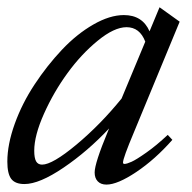

<svg xmlns="http://www.w3.org/2000/svg" viewBox="-23 -493 527 526"><path d="M43.9 11.2Q18.6 11.2 7.8 -2.9Q-2.9 -17.1 -2.9 -50.3Q-2.9 -97.2 17.3 -153.6Q37.6 -210 71.8 -261.7Q106 -313.5 146.7 -356.7Q187.5 -399.9 232.7 -425.8Q277.8 -451.7 316.4 -451.7Q367.2 -451.7 386.7 -407.2L414.1 -473.1L469.2 -433.6L343.8 -130.4Q314 -59.6 314 -47.9Q314 -43.9 317.9 -43.9Q324.2 -43.9 337.4 -49.8Q350.6 -55.7 377.9 -75Q405.3 -94.2 436.5 -123.5L449.2 -109.9Q401.9 -56.2 350.3 -21.7Q298.8 12.7 268.6 12.7Q253.4 12.7 244.9 3.9Q236.3 -4.9 236.3 -20.5Q236.3 -45.9 272.9 -133.8L275.9 -141.1Q217.3 -78.6 151.1 -33.7Q85 11.2 43.9 11.2ZM70.8 -80.1Q70.8 -60.1 75.9 -51Q81.1 -42 92.3 -42Q120.6 -42 186.5 -96.9Q252.4 -151.9 310.1 -223.1L375 -378.9Q359.9 -418.5 323.7 -418.5Q290 -418.5 244.9 -381.6Q199.7 -344.7 161.9 -292.7Q124 -240.7 97.4 -181.2Q70.8 -121.6 70.8 -80.1Z"/></svg>

Font: Elstob 10pt
Style: Italic
Weight: 400
Italic angle: -20°
Designer: Peter S. Baker
Version: Version 1.015